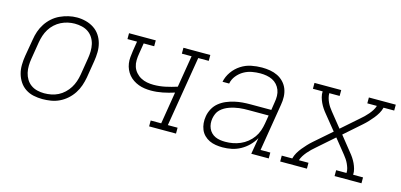

<svg xmlns="http://www.w3.org/2000/svg" viewBox="-55 -867 2509 1200"><g transform="rotate(15 1200.0 -266.5)"><path d="M248 8Q219 8 190.5 2Q162 -4 138.5 -19.5Q115 -35 99.5 -58.5Q84 -82 76.5 -109Q69 -136 69.5 -166Q70 -196 75 -226L94 -336Q98 -363 107 -389.5Q116 -416 132 -440.5Q148 -465 170 -484.5Q192 -504 218 -516Q244 -528 271.5 -534.5Q299 -541 327 -541Q356 -541 384.5 -533.5Q413 -526 436.5 -510.5Q460 -495 475.5 -472Q491 -449 498.5 -421.5Q506 -394 505.5 -364Q505 -334 500 -304L482 -194Q477 -167 468 -140.5Q459 -114 443 -89.5Q427 -65 405 -45.5Q383 -26 357 -13.5Q331 -1 303 3.5Q275 8 248 8ZM249 -30Q272 -30 295 -34.5Q318 -39 339 -49.5Q360 -60 378 -77Q396 -94 408.5 -114Q421 -134 428.5 -156Q436 -178 440 -201L458 -311Q462 -334 462.5 -358Q463 -382 458 -404Q453 -426 441 -445Q429 -464 411 -476.5Q393 -489 370 -494.5Q347 -500 323 -500Q301 -500 278.5 -495Q256 -490 235 -479.5Q214 -469 196 -452.5Q178 -436 165.5 -415.5Q153 -395 146 -373.5Q139 -352 135 -329L117 -219Q113 -196 112.5 -172.5Q112 -149 117 -127Q122 -105 133.5 -86Q145 -67 163 -54Q181 -41 203.5 -35.5Q226 -30 249 -30Z M937 0V-38H1005L1039 -246Q1002 -234 964.5 -226.5Q927 -219 889 -219Q868 -219 847.5 -222Q827 -225 808.5 -232Q790 -239 773.5 -250Q757 -261 744.5 -276Q732 -291 724 -309Q716 -327 713 -347Q710 -367 712 -388Q714 -409 717 -430L727 -492H665V-530H838V-492H770L759 -424Q755 -402 754.5 -379.5Q754 -357 760.5 -337.5Q767 -318 781 -302Q795 -286 813.5 -276Q832 -266 853 -262Q874 -258 896 -258Q934 -258 971.5 -266Q1009 -274 1046 -286L1080 -492H1017V-530H1191V-492H1123L1048 -38H1111V0Z M1413 8Q1391 8 1369 4.5Q1347 1 1328 -8Q1309 -17 1294 -32Q1279 -47 1271 -66.5Q1263 -86 1261 -108Q1259 -130 1263 -153Q1267 -178 1280 -202Q1293 -226 1314 -243Q1335 -260 1360 -270.5Q1385 -281 1411 -287Q1437 -293 1462 -295Q1487 -297 1513 -297H1648L1656 -349Q1660 -370 1659.5 -390.5Q1659 -411 1652 -429Q1645 -447 1632 -461.5Q1619 -476 1601.5 -484.5Q1584 -493 1564 -496.5Q1544 -500 1524 -500Q1497 -500 1469.5 -495Q1442 -490 1417.5 -476Q1393 -462 1374.5 -439Q1356 -416 1351 -388H1308Q1315 -423 1336.5 -453.5Q1358 -484 1389 -504Q1420 -524 1455 -531Q1490 -538 1524 -538Q1551 -538 1577 -533.5Q1603 -529 1625.5 -518Q1648 -507 1665.5 -488.5Q1683 -470 1692 -446.5Q1701 -423 1702 -396.5Q1703 -370 1698 -343L1648 -38H1711V0H1598L1616 -106Q1601 -79 1578.5 -56.5Q1556 -34 1528.5 -19Q1501 -4 1472 2Q1443 8 1413 8ZM1421 -30Q1446 -30 1470 -34.5Q1494 -39 1517.5 -49Q1541 -59 1561.5 -75.5Q1582 -92 1597 -113Q1612 -134 1620 -157.5Q1628 -181 1632 -205L1641 -259H1513Q1497 -259 1481.5 -258.5Q1466 -258 1451 -256Q1436 -254 1420.5 -250.5Q1405 -247 1389.5 -241.5Q1374 -236 1360 -228Q1346 -220 1334 -208.5Q1322 -197 1315.5 -182Q1309 -167 1306 -151Q1303 -134 1304.5 -117.5Q1306 -101 1312.5 -86Q1319 -71 1330.5 -59.5Q1342 -48 1356.5 -41.5Q1371 -35 1387.5 -32.5Q1404 -30 1421 -30Z M1785 0V-38H1853Q1858 -58 1868.5 -76Q1879 -94 1892 -110Q1905 -126 1919.5 -141.5Q1934 -157 1950 -171L2060 -267L1983 -362Q1972 -375 1962 -390Q1952 -405 1944.5 -421Q1937 -437 1932 -455Q1927 -473 1928 -492H1865V-530H2038V-492H1971Q1971 -476 1975 -461.5Q1979 -447 1985 -434Q1991 -421 1999 -409Q2007 -397 2016 -386L2090 -294L2197 -388Q2210 -399 2222 -410.5Q2234 -422 2245 -435Q2256 -448 2265 -462Q2274 -476 2279 -492H2217V-530H2391V-492H2322Q2317 -472 2306.5 -454Q2296 -436 2283 -420Q2270 -404 2255.5 -388.5Q2241 -373 2225 -359L2116 -263L2192 -168Q2203 -155 2213 -140Q2223 -125 2230.5 -109Q2238 -93 2243 -75Q2248 -57 2247 -38H2311V0H2137V-38H2204Q2205 -54 2200.5 -68.5Q2196 -83 2190 -96Q2184 -109 2176 -121Q2168 -133 2159 -144L2085 -236L1978 -142Q1965 -131 1953 -119.5Q1941 -108 1930 -95Q1919 -82 1910 -68Q1901 -54 1896 -38H1958V0Z"/></g></svg>

Font: Iosevka Curly Slab XLtExObl
Style: Regular
Weight: 200
Width: 7
Italic angle: -9°
Monospace: yes
Designer: Belleve Invis
Foundry: Belleve Invis
Version: Version 11.0.0; ttfautohint (v1.8.3)